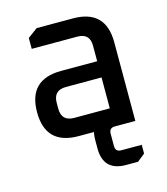

<svg xmlns="http://www.w3.org/2000/svg" viewBox="-106 -605 757 870"><g transform="rotate(-15 272.0 -170.0)"><path d="M204 0Q50 0 50 -153Q50 -306 204 -306H373V-379Q373 -437 315 -437H101V-488L147 -522H317Q470 -522 470 -369V0ZM147 -144Q147 -85 206 -85H373V-230H206Q147 -230 147 -171ZM272 37Q272 -69 378 -69H401V0H374Q347 0 347 27V85Q347 112 374 112H470V153L434 182H378Q272 182 272 76Z"/></g></svg>

Font: Oxanium ExtraLight Medium
Style: Regular
Weight: 500
Version: Version 2.000